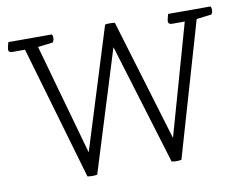

<svg xmlns="http://www.w3.org/2000/svg" viewBox="-73 -748 1079 851"><g transform="rotate(-10 466.5 -322.5)"><path d="M634 2 468 -542 299 2Q289 4 277 4Q265 4 255 2L80 -599H22Q6 -599 6 -613Q6 -620 11 -637L13 -645H209Q213 -639 213 -629Q213 -618 206 -609L139 -601L279 -102L449 -647Q459 -649 471 -649Q483 -649 493 -647L658 -100L799 -599H741Q725 -599 725 -613Q725 -620 730 -637L732 -645H923Q927 -639 927 -629Q927 -618 920 -609L853 -601L678 2Q668 4 656 4Q644 4 634 2Z"/></g></svg>

Font: Scope One
Style: Regular
Weight: 400
Designer: Dalton Maag Ltd
Foundry: Dalton Maag Ltd
Version: Version 1.002; ttfautohint (v1.4.1) -l 11 -r 50 -G 50 -x 14 